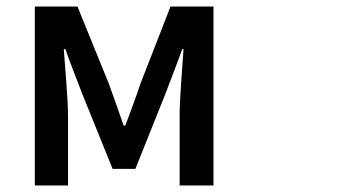

<svg xmlns="http://www.w3.org/2000/svg" viewBox="-20 -548 1040 590"><path d="M87 -528V22H189V-192C189 -244 180 -338 176 -397H181C196 -353 217 -302 233 -259L326 -29H396L488 -259C504 -302 524 -352 540 -397H544C540 -338 532 -244 532 -192V22H636V-528H504L412 -292C397 -247 381 -204 365 -162H360C346 -204 330 -247 314 -292L218 -528Z"/></svg>

Font: コーポレート・ロゴ ver3 Medium
Style: Regular
Weight: 500
Designer: [KANA_main] LOGOTYPE.JP [Source Han Sans] Ryoko NISHIZUKA 西塚涼子 (kana, bopomofo & ideographs); Paul D. Hunt (Latin, Greek
Version: Version 12.001;FEAKit 1.0